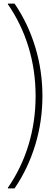

<svg xmlns="http://www.w3.org/2000/svg" viewBox="-20 -888 305 1068"><path d="M24 160V156Q99 48 138.5 -81.5Q178 -211 178 -354Q178 -497 138.5 -626.5Q99 -756 24 -864V-868H61Q136 -758 176 -626.5Q216 -495 216 -354Q216 -213 176 -81.5Q136 50 61 160Z"/></svg>

Font: Encode Sans Narrow
Style: Thin
Weight: 250
Designer: Pablo Impallari, Andres Torresi
Foundry: Pablo Impallari, Andres Torresi
Version: Version 1.000; ttfautohint (v1.00) -l 8 -r 50 -G 200 -x 14 -